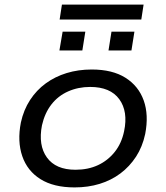

<svg xmlns="http://www.w3.org/2000/svg" viewBox="-20 -808 724 837"><path d="M305 9Q214 9 156.5 -27Q99 -63 77 -127.5Q55 -192 71 -274Q83 -329 111 -372Q139 -415 179.5 -444.5Q220 -474 270.5 -489.5Q321 -505 380 -505Q470 -505 527 -469Q584 -433 606.5 -370Q629 -307 613 -224Q601 -168 573 -125Q545 -82 505 -52Q465 -22 414.5 -6.5Q364 9 305 9ZM309 -68Q364 -68 407 -88Q450 -108 480 -145.5Q510 -183 521 -236Q539 -322 500 -375.5Q461 -429 373 -429Q321 -429 277 -409.5Q233 -390 204 -352.5Q175 -315 163 -262Q146 -175 184.5 -121.5Q223 -68 309 -68ZM240 -723 250 -788H606L596 -723ZM239 -588 253 -670H352L339 -588ZM453 -588 466 -670H566L553 -588Z"/></svg>

Font: Nunito Sans 7pt SemiExpanded
Style: Italic
Weight: 400
Width: 6
Italic angle: -9°
Designer: Vernon Adams
Foundry: Vernon Adams
Version: Version 3.101;gftools[0.9.27]